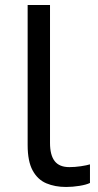

<svg xmlns="http://www.w3.org/2000/svg" viewBox="-20 -734 388 764"><path d="M243 10Q199 10 164.5 -4.5Q130 -19 110 -55.5Q90 -92 90 -157V-714H179V-165Q179 -117 197.5 -93Q216 -69 256 -69Q278 -69 301.5 -72.5Q325 -76 338 -80V-6Q324 1 296.5 5.5Q269 10 243 10Z"/></svg>

Font: lmalayalam25
Style: Book
Weight: 400
Designer: Jelle Bosma - Monotype Design Team
Foundry: Monotype Imaging Inc.
Version: Version 2.003